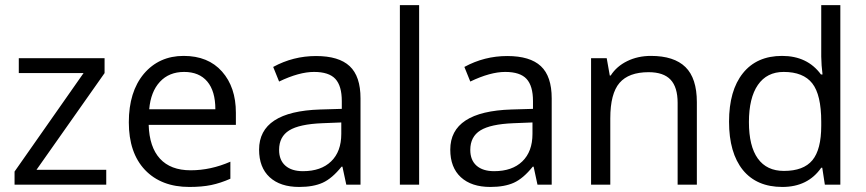

<svg xmlns="http://www.w3.org/2000/svg" viewBox="-20 -728 3413 757"><path d="M398.9 -58.6V0H37.4V-51.6L309.4 -439.8H54.1V-498.5H392.3V-439.8L123.9 -58.6Z M726.5 9.1Q615.8 9.1 551.6 -58.1Q487.9 -125.4 487.9 -245.7Q487.9 -366 547 -436.8Q607.2 -507.6 704 -507.6Q800.8 -507.6 855.4 -445.9Q910 -384.2 910 -283.6V-235.6H566.2Q568.8 -148.1 610.7 -102.4Q652.7 -56.6 731.8 -56.6Q810.9 -56.6 888.3 -90.5V-23.3Q849.3 -6.1 812.9 1.5Q776.5 9.1 726.5 9.1ZM829.1 -297.3Q829.1 -368.6 797.3 -406.5Q765.4 -444.4 706 -444.4Q646.6 -444.4 610.5 -405.5Q574.3 -366.5 568.3 -297.3Z M1080.4 -137Q1080.4 -96.6 1105.2 -74.8Q1129.9 -53.1 1174.4 -53.1Q1245.7 -53.1 1285.6 -91.8Q1325.6 -130.4 1325.6 -200.2V-245.2L1250.3 -242.2Q1160.3 -238.6 1120.3 -213.9Q1080.4 -189.1 1080.4 -137ZM1401.4 0H1345.3L1330.1 -70.8H1326.6Q1289.2 -24.3 1252.3 -7.6Q1215.4 9.1 1159.8 9.1Q1084.9 9.1 1043.2 -29.3Q1001.5 -67.7 1001.5 -138Q1001.5 -288.7 1242.7 -296.3L1327.6 -298.8V-329.6Q1327.6 -389.3 1302.3 -416.8Q1277 -444.4 1218.1 -444.4Q1159.3 -444.4 1080.4 -406.5L1057.1 -464.1Q1136 -507.1 1226 -507.1Q1316 -507.1 1358.7 -467.1Q1401.4 -427.2 1401.4 -340.2Z M1632.5 -707.8V0H1556.6V-707.8Z M1834.2 -137Q1834.2 -96.6 1858.9 -74.8Q1883.7 -53.1 1928.2 -53.1Q1999.5 -53.1 2039.4 -91.8Q2079.4 -130.4 2079.4 -200.2V-245.2L2004 -242.2Q1914.1 -238.6 1874.1 -213.9Q1834.2 -189.1 1834.2 -137ZM2155.2 0H2099.1L2083.9 -70.8H2080.4Q2043 -24.3 2006.1 -7.6Q1969.2 9.1 1913.5 9.1Q1838.7 9.1 1797 -29.3Q1755.3 -67.7 1755.3 -138Q1755.3 -288.7 1996.5 -296.3L2081.4 -298.8V-329.6Q2081.4 -389.3 2056.1 -416.8Q2030.8 -444.4 1971.9 -444.4Q1913 -444.4 1834.2 -406.5L1810.9 -464.1Q1889.8 -507.1 1979.8 -507.1Q2069.8 -507.1 2112.5 -467.1Q2155.2 -427.2 2155.2 -340.2Z M2727.5 0H2651.7V-322.5Q2651.7 -384.2 2623.9 -413.8Q2596.1 -443.4 2537.4 -443.4Q2459 -443.4 2422.6 -401.2Q2386.2 -358.9 2386.2 -261.4V0H2310.4V-498.5H2372.1L2384.2 -430.2H2387.8Q2411 -466.6 2453 -487.1Q2494.9 -507.6 2546.5 -507.6Q2637.5 -507.6 2682.5 -463.6Q2727.5 -419.6 2727.5 -325.1Z M3070.8 -54.1Q3148.1 -54.1 3183 -96.3Q3217.9 -138.5 3217.9 -232.1V-247.7Q3217.9 -354.4 3182.5 -399.4Q3147.1 -444.4 3069.8 -444.4Q3003.5 -444.4 2968.1 -393.1Q2932.8 -341.8 2932.8 -246.7Q2932.8 -151.7 2967.9 -102.9Q3003 -54.1 3070.8 -54.1ZM2909 -57.6Q2854.4 -125.4 2854.4 -248.2Q2854.4 -371.1 2909 -439.3Q2963.6 -507.6 3063.4 -507.6Q3163.3 -507.6 3216.9 -434.3H3223L3219.4 -470.2L3217.9 -505.1V-707.8H3293.2V0H3232.1L3221.9 -66.7H3217.9Q3165.3 9.1 3064.5 9.1Q2963.6 9.1 2909 -57.6Z"/></svg>

Font: Khula
Style: Regular
Weight: 400
Designer: Erin McLaughlin, Steve Matteson
Version: Version 1.000;PS 1.0;hotconv 1.0.72;makeotf.lib2.5.5900; ttf